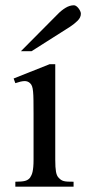

<svg xmlns="http://www.w3.org/2000/svg" viewBox="-20 -701 324 721"><path d="M37.6 0V-18.6Q62 -18.6 74 -21.7Q85.9 -24.9 92.8 -33.7Q95.7 -38.1 98.1 -43.2Q100.6 -48.3 102.3 -55.9Q104 -63.5 105 -74.5Q106 -85.4 106 -101.1V-273.4Q106 -303.2 105.7 -323.5Q105.5 -343.8 104.2 -356.9Q103 -370.1 100.3 -377.2Q97.7 -384.3 92.8 -388.7Q84 -397 71.3 -396.5Q58.6 -396 37.6 -388.7L31.2 -406.2L166.5 -460H187.5V-101.1Q187.5 -71.3 190.2 -56.4Q192.9 -41.5 199.2 -34.7Q204.1 -29.3 208.5 -26.1Q212.9 -22.9 219 -21.2Q225.1 -19.5 233.9 -19Q242.7 -18.6 256.3 -18.6V0ZM283.7 -649.4Q283.7 -635.3 271.2 -623Q258.8 -610.8 243.2 -600.6L98.6 -508.8H58.6L197.3 -648.4Q210 -661.6 225.8 -671.4Q241.7 -681.2 257.8 -681.2Q261.7 -681.2 266.1 -678.2Q270.5 -675.3 274.4 -670.4Q278.3 -665.5 281 -659.9Q283.7 -654.3 283.7 -649.4Z"/></svg>

Font: Doulos SIL Am
Style: Regular
Weight: 400
Designer: Walt Agee, Victor Gaultney, Peter Martin, Debbi Hosken, Becca Hirsbrunner
Foundry: SIL International
Version: Version 5.000